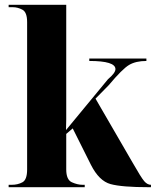

<svg xmlns="http://www.w3.org/2000/svg" viewBox="-20 -780 657 800"><path d="M333 -10H324Q303 -10 279.5 -20.5Q256 -31 256 -74V-222L283 -245L359 -93Q393 -26 440.5 -13Q488 0 600 0H609V-10Q594 -10 581 -25Q568 -40 531 -105L378 -369L433 -425Q490 -493 518 -509.5Q546 -526 590 -526V-536H352V-526Q461 -526 461 -492Q461 -476 430 -450L255 -238Q256 -265 256 -283.5Q256 -302 256 -329V-760H16V-750H33Q54 -750 73.5 -739.5Q93 -729 93 -688V-74Q93 -31 73.5 -20.5Q54 -10 29 -10H16V0H333Z"/></svg>

Font: Noto Serif Display SemiCondensed Extra
Style: Regular
Weight: 800
Width: 4
Designer: Monotype Design Team
Foundry: Monotype Imaging Inc.
Version: Version 1.900